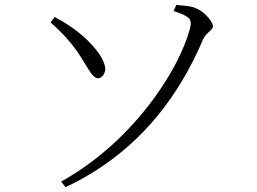

<svg xmlns="http://www.w3.org/2000/svg" viewBox="-20 -730 1040 777"><path d="M800.8 -568.4Q653.3 -222.7 371.1 -42Q310.5 -2.9 245.1 27.3L227.5 4.9Q441.4 -115.2 599.6 -327.1Q710.9 -479.5 749 -614.3Q756.8 -644.5 743.2 -657.2Q728.5 -670.9 682.6 -685.5L693.4 -710Q732.4 -707 752.9 -703.1Q792 -695.3 825.2 -656.2Q841.8 -635.7 841.8 -623Q841.8 -614.3 824.2 -599.6Q807.6 -584 800.8 -568.4ZM292 -522.5Q249 -583 184.6 -639.6L201.2 -661.1Q303.7 -607.4 365.2 -533.2Q404.3 -485.4 406.2 -450.2Q402.3 -418 377.9 -413.1Q360.4 -412.1 338.9 -448.2Q297.9 -514.6 292 -522.5Z"/></svg>

Font: GenYoMin JP Light
Style: Regular
Weight: 300
Version: Version 1.001;PS 1;hotconv 16.6.51;makeotf.lib2.5.65220 DEVE